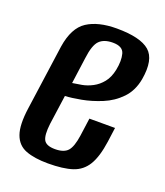

<svg xmlns="http://www.w3.org/2000/svg" viewBox="-103 -573 562 655"><g transform="rotate(20 178.5 -245.5)"><path d="M146 11Q97 11 65.5 -1Q34 -13 22 -46.5Q10 -80 19 -143L52 -379Q63 -450 103 -476Q143 -502 210 -502Q296 -502 329.5 -473Q363 -444 350 -369Q342 -325 315 -297Q288 -269 251.5 -254Q215 -239 180 -232.5Q145 -226 122 -225L107 -118Q102 -76 111 -59.5Q120 -43 152 -43Q184 -43 198 -58.5Q212 -74 218 -116L227 -181H320L313 -129Q305 -72 286.5 -41.5Q268 -11 234.5 0Q201 11 146 11ZM130 -275Q145 -277 164 -280.5Q183 -284 202 -294Q221 -304 235.5 -322Q250 -340 256 -369Q263 -404 256.5 -428Q250 -452 214 -452Q182 -452 165.5 -435.5Q149 -419 143 -370Z"/></g></svg>

Font: Alumni Sans Thin SemiBold
Style: Italic
Weight: 600
Italic angle: -8°
Version: Version 1.016